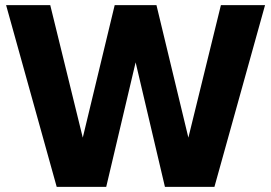

<svg xmlns="http://www.w3.org/2000/svg" viewBox="-20 -732 1062 752"><path d="M819.8 0H626L511.2 -487.8L396 0H202.1L3.9 -711.9H176.8L304.2 -192.9L429.2 -711.9H592.8L717.8 -192.9L845.2 -711.9H1018.1Z"/></svg>

Font: Creato Display ExtraBold
Style: Regular
Weight: 800
Version: Version 1.000